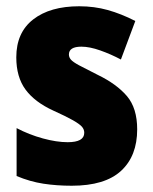

<svg xmlns="http://www.w3.org/2000/svg" viewBox="-20 -583 489 613"><path d="M418 -170Q418 -85 366.5 -37.5Q315 10 209 10Q161 10 118.5 3.5Q76 -3 33 -21V-174Q73 -153 117 -141Q161 -129 196 -129Q249 -129 249 -159Q249 -170 241.5 -178.5Q234 -187 213 -199Q192 -211 150 -230Q91 -257 61.5 -297Q32 -337 32 -400Q32 -479 86 -521Q140 -563 233 -563Q281 -563 324 -551Q367 -539 412 -516L366 -393Q334 -410 300 -422Q266 -434 240 -434Q200 -434 200 -409Q200 -400 206.5 -392.5Q213 -385 232.5 -374.5Q252 -364 292 -344Q352 -315 385 -276.5Q418 -238 418 -170Z"/></svg>

Font: Noto Sans Oriya Cond Blk
Style: Regular
Weight: 900
Width: 3
Designer: Amélie Bonet and Sol Matas
Foundry: Google LLC
Version: Version 2.006; ttfautohint (v1.8.4.7-5d5b)